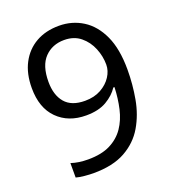

<svg xmlns="http://www.w3.org/2000/svg" viewBox="-134 -825 840 937"><g transform="rotate(-20 286.0 -357.0)"><path d="M520 -409Q520 -332 506.5 -257.5Q493 -183 457.5 -122.5Q422 -62 357.5 -26Q293 10 192 10Q172 10 145.5 7.5Q119 5 102 0V-75Q141 -62 190 -62Q260 -62 305.5 -85Q351 -108 378 -147.5Q405 -187 417 -239.5Q429 -292 431 -350H425Q403 -316 361.5 -291.5Q320 -267 255 -267Q163 -267 106.5 -323.5Q50 -380 50 -483Q50 -558 78.5 -612Q107 -666 158 -695Q209 -724 278 -724Q346 -724 401 -689.5Q456 -655 488 -585.5Q520 -516 520 -409ZM278 -650Q216 -650 176.5 -609Q137 -568 137 -484Q137 -415 170.5 -375.5Q204 -336 274 -336Q322 -336 357 -355.5Q392 -375 411.5 -405Q431 -435 431 -467Q431 -510 414 -552Q397 -594 363 -622Q329 -650 278 -650Z"/></g></svg>

Font: Go Noto Kurrent-Regular
Style: Regular
Weight: 400
Designer: Monotype Design Team
Foundry: Monotype Imaging Inc.
Version: Version 2.012; ttfautohint (v1.8.4.7-5d5b)